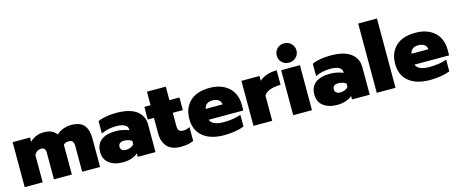

<svg xmlns="http://www.w3.org/2000/svg" viewBox="-43 -1351 4721 1978"><g transform="rotate(-15 2317.5 -362.5)"><path d="M40 -480H225V-434Q253 -463 290.5 -479Q328 -495 372 -495Q425 -495 456.5 -480.5Q488 -466 510 -436Q540 -464 581.5 -479.5Q623 -495 666 -495Q763 -495 803.5 -445.5Q844 -396 844 -302V0H653V-273Q653 -308 640.5 -323.5Q628 -339 598 -339Q564 -339 543 -318V0H352V-282Q352 -312 341 -325.5Q330 -339 303 -339Q260 -339 232 -292V0H40Z M884 -149Q884 -230 938 -272.5Q992 -315 1095 -315Q1132 -315 1170 -307Q1208 -299 1234 -287V-296Q1234 -329 1201.5 -346Q1169 -363 1111 -363Q1024 -363 951 -328V-460Q984 -476 1037 -485.5Q1090 -495 1150 -495Q1289 -495 1362 -442Q1435 -389 1435 -292V0H1246V-38Q1222 -14 1180 0.5Q1138 15 1087 15Q995 15 939.5 -27.5Q884 -70 884 -149ZM1234 -137V-174Q1197 -198 1150 -198Q1122 -198 1106.5 -185Q1091 -172 1091 -149Q1091 -127 1106 -114Q1121 -101 1149 -101Q1176 -101 1199 -111Q1222 -121 1234 -137Z M1511 -178V-345H1445V-480H1511V-624H1712V-480H1819V-345H1712V-207Q1712 -171 1725.5 -155.5Q1739 -140 1771 -140Q1807 -140 1840 -159V-11Q1811 2 1779.5 8.5Q1748 15 1700 15Q1607 15 1559 -37Q1511 -89 1511 -178Z M1860 -238Q1860 -357 1933 -426Q2006 -495 2143 -495Q2231 -495 2293.5 -462.5Q2356 -430 2388 -373Q2420 -316 2420 -245V-180H2050Q2074 -116 2195 -116Q2243 -116 2293.5 -123.5Q2344 -131 2379 -145V-20Q2341 -4 2284 5.5Q2227 15 2167 15Q2022 15 1941 -51Q1860 -117 1860 -238ZM2231 -296Q2226 -328 2203 -345.5Q2180 -363 2140 -363Q2100 -363 2077.5 -345Q2055 -327 2050 -296Z M2480 -480H2673V-428Q2701 -457 2750.5 -474Q2800 -491 2859 -491V-336Q2796 -336 2747 -319Q2698 -302 2680 -269V0H2480Z M2899 -637Q2899 -681 2929 -710.5Q2959 -740 3004 -740Q3048 -740 3078.5 -710Q3109 -680 3109 -637Q3109 -593 3078.5 -563.5Q3048 -534 3004 -534Q2959 -534 2929 -563Q2899 -592 2899 -637ZM2904 -480H3104V0H2904Z M3169 -149Q3169 -230 3223 -272.5Q3277 -315 3380 -315Q3417 -315 3455 -307Q3493 -299 3519 -287V-296Q3519 -329 3486.5 -346Q3454 -363 3396 -363Q3309 -363 3236 -328V-460Q3269 -476 3322 -485.5Q3375 -495 3435 -495Q3574 -495 3647 -442Q3720 -389 3720 -292V0H3531V-38Q3507 -14 3465 0.5Q3423 15 3372 15Q3280 15 3224.5 -27.5Q3169 -70 3169 -149ZM3519 -137V-174Q3482 -198 3435 -198Q3407 -198 3391.5 -185Q3376 -172 3376 -149Q3376 -127 3391 -114Q3406 -101 3434 -101Q3461 -101 3484 -111Q3507 -121 3519 -137Z M3795 -739H3995V0H3795Z M4055 -238Q4055 -357 4128 -426Q4201 -495 4338 -495Q4426 -495 4488.5 -462.5Q4551 -430 4583 -373Q4615 -316 4615 -245V-180H4245Q4269 -116 4390 -116Q4438 -116 4488.5 -123.5Q4539 -131 4574 -145V-20Q4536 -4 4479 5.5Q4422 15 4362 15Q4217 15 4136 -51Q4055 -117 4055 -238ZM4426 -296Q4421 -328 4398 -345.5Q4375 -363 4335 -363Q4295 -363 4272.5 -345Q4250 -327 4245 -296Z"/></g></svg>

Font: Prompt ExtraBold
Style: Regular
Weight: 800
Designer: Katatrad Team
Foundry: CadsonDemak
Version: Version 1.000